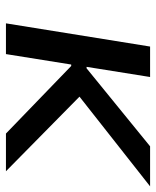

<svg xmlns="http://www.w3.org/2000/svg" viewBox="42 -580 537 662"><g transform="rotate(90 311.0 -248.5)"><path d="M60 0 140 -497H245L210 -278H215L484 -497H622L293 -238L290 -276L570 0H440L207 -225H202L166 0Z"/></g></svg>

Font: Nunito Sans 7pt SemiExpanded Medium
Style: Italic
Weight: 500
Width: 6
Italic angle: -9°
Designer: Vernon Adams
Foundry: Vernon Adams
Version: Version 3.101;gftools[0.9.27]